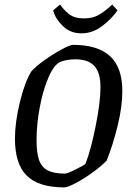

<svg xmlns="http://www.w3.org/2000/svg" viewBox="-20 -806 566 835"><path d="M45 -203Q45 -274 66.5 -362Q88 -450 116 -495Q133 -515 171 -542.5Q209 -570 247 -590.5Q285 -611 297 -611Q405 -611 458.5 -562Q512 -513 512 -409Q512 -343 492 -260.5Q472 -178 444 -108Q424 -86 385.5 -58Q347 -30 310.5 -10.5Q274 9 260 9Q148 9 96.5 -42Q45 -93 45 -203ZM352 -94Q376 -157 396.5 -260Q417 -363 417 -427Q417 -491 390 -519.5Q363 -548 308 -548Q270 -548 243 -537Q216 -526 192 -472Q168 -418 153.5 -342.5Q139 -267 139 -196Q139 -142 149.5 -111Q160 -80 186.5 -65.5Q213 -51 262 -51Q273 -51 310 -69.5Q347 -88 352 -94ZM211 -761 241 -786Q264 -755 286 -740.5Q308 -726 344 -726Q382 -726 407.5 -740Q433 -754 468 -786L491 -761Q465 -723 423.5 -692Q382 -661 334 -661Q286 -661 253.5 -692.5Q221 -724 211 -761Z"/></svg>

Font: Grenze
Style: Italic
Weight: 400
Italic angle: -10°
Designer: Renata Polastri
Foundry: Omnibus-Type
Version: Version 1.002; ttfautohint (v1.8)